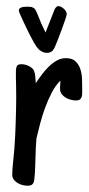

<svg xmlns="http://www.w3.org/2000/svg" viewBox="-20 -590 285 618"><path d="M69.3 7.8Q62 7.8 53.5 5.9Q44.9 3.9 37.4 -0.5Q29.8 -4.9 24.7 -11.5Q19.5 -18.1 19.5 -27.3Q19.5 -41 20.8 -54.4Q22 -67.9 23.4 -81.1V-80.6L26.4 -113.3Q27.8 -130.9 28.8 -151.9Q29.8 -172.9 30.5 -194.6Q31.2 -216.3 31.7 -237.3Q32.2 -258.3 32.2 -275.9Q32.2 -286.1 32 -296.6Q31.7 -307.1 31.7 -317.9Q31.2 -327.1 31.2 -338.6Q31.2 -350.1 31.2 -359.9Q31.2 -370.1 33.9 -376.7Q36.6 -383.3 49.3 -383.3Q60.5 -383.3 73 -377.4Q85.4 -371.6 90.3 -360.8H89.8Q92.3 -355.5 93.5 -343.5Q94.7 -331.5 95.2 -322.3Q103.5 -335 114 -349.1Q124.5 -363.3 136.7 -375.2Q148.9 -387.2 162.6 -395Q176.3 -402.8 191.9 -402.8Q212.4 -402.8 223.1 -392.6Q233.9 -382.3 238.8 -366.9Q243.7 -351.6 244.1 -334.2Q244.6 -316.9 244.6 -302.7V-298.8Q244.6 -293 244.4 -287.4Q244.1 -281.7 242.4 -277.1Q240.7 -272.5 236.6 -269.5Q232.4 -266.6 225.1 -266.6Q217.3 -266.6 208.5 -268.8Q199.7 -271 192.1 -275.4Q184.6 -279.8 179.2 -286.4Q173.8 -293 173.3 -301.8Q173.3 -305.7 173.3 -309.6Q173.3 -313.5 173.8 -317.4Q173.8 -319.8 174.1 -323.5Q174.3 -327.1 174.3 -330.6Q158.7 -314.9 146.7 -292Q134.8 -269 125.2 -243.2Q115.7 -217.3 108.9 -191.2Q102.1 -165 97.2 -144V-142.6Q95.7 -127.4 95.2 -112.8Q94.7 -98.1 94.2 -82.5Q93.8 -64.9 93 -46.9Q92.3 -28.8 90.3 -11.7Q89.4 -2.4 84.7 2.7Q80.1 7.8 69.3 7.8ZM40.5 -556.6Q40.5 -560.5 43.5 -563Q46.4 -565.4 50.8 -566.7Q55.2 -567.9 59.6 -568.1Q64 -568.4 66.9 -568.4Q71.3 -568.4 76.7 -568.1Q82 -567.9 86.4 -565.4Q92.3 -562.5 94.7 -557.1Q97.2 -551.8 100.1 -545.9Q106 -530.3 112.5 -515.1Q119.1 -500 126.5 -485.4Q133.3 -502.4 140.1 -519.8Q147 -537.1 153.8 -554.7Q155.3 -559.1 157 -562.3Q158.7 -565.4 162.6 -568.4Q163.6 -570.3 167.5 -570.3Q171.9 -570.3 176.8 -567.9Q181.6 -565.4 185.5 -561.8Q189.5 -558.1 192.1 -553.7Q194.8 -549.3 194.8 -544.9Q194.8 -541 189.9 -526.6Q185.1 -512.2 178.7 -495.1Q172.4 -478 166.3 -462.4Q160.2 -446.8 157.7 -441.4Q153.8 -431.2 147.7 -425.5Q141.6 -419.9 130.4 -419.9Q123 -419.9 116.7 -423.1Q110.4 -426.3 105 -430.7Q96.2 -440.4 89.8 -451.9Q83.5 -463.4 77.6 -474.6Q75.2 -479 69.3 -491.2Q63.5 -503.4 56.9 -517.1Q50.3 -530.8 45.4 -542.2Q40.5 -553.7 40.5 -556.6Z"/></svg>

Font: Just Another Hand
Style: Regular
Weight: 400
Designer: Astigmatic (AOETI)
Foundry: Astigmatic (AOETI)
Version: Version 1.001